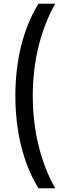

<svg xmlns="http://www.w3.org/2000/svg" viewBox="-20 -852 374 1037"><path d="M188 165H278C198 23 157 -151 157 -334C157 -519 199 -691 278 -832H188C104 -697 63 -522 63 -335C63 -146 104 30 188 165Z"/></svg>

Font: Noto Sans Devanagari Condensed Medium
Style: Regular
Weight: 500
Width: 3
Designer: Jelle Bosma - Monotype Design Team
Foundry: Monotype Imaging Inc.
Version: Version 2.004